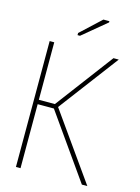

<svg xmlns="http://www.w3.org/2000/svg" viewBox="-133 -978 766 1052"><g transform="rotate(15 250.0 -452.0)"><path d="M65 0V-714H91V-388H182L427 -714H457L203 -377L470 0H439L183 -363H91V0ZM204 -785V-797L319 -904H353V-897L218 -785Z"/></g></svg>

Font: Noto Sans Mono ExtraCondensed Thin
Style: Regular
Weight: 100
Width: 2
Designer: Monotype Design Team
Foundry: Monotype Imaging Inc.
Version: Version 2.014; ttfautohint (v1.8.4.7-5d5b)